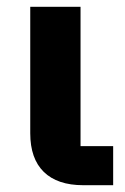

<svg xmlns="http://www.w3.org/2000/svg" viewBox="-20 -545 369 565"><path d="M313 -115V0H225Q149 0 109 -39Q69 -78 69 -153V-525H217V-115Z"/></svg>

Font: IBM Plex Sans Var
Style: Regular
Weight: 400
Designer: Mike Abbink, Paul van der Laan, Pieter van Rosmalen
Foundry: Bold Monday
Version: Version 3.000